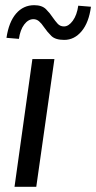

<svg xmlns="http://www.w3.org/2000/svg" viewBox="-20 -721 371 741"><path d="M36 0 105 -493H190L120 0ZM228 -567Q194 -567 178.5 -582Q163 -597 150 -616Q140 -631 130.5 -639Q121 -647 109 -647Q89 -647 73.5 -626.5Q58 -606 53 -571L5 -575Q14 -636 42 -668.5Q70 -701 112 -701Q142 -701 157.5 -685.5Q173 -670 184 -653Q193 -640 202.5 -629.5Q212 -619 227 -619Q245 -619 261 -641Q277 -663 282 -699L331 -695Q323 -634 295 -600.5Q267 -567 228 -567Z"/></svg>

Font: Hanken Grotesk
Style: Italic
Weight: 400
Italic angle: -8°
Designer: Alfredo Marco Pradil
Foundry: Hanken Design Co.
Version: Version 3.013